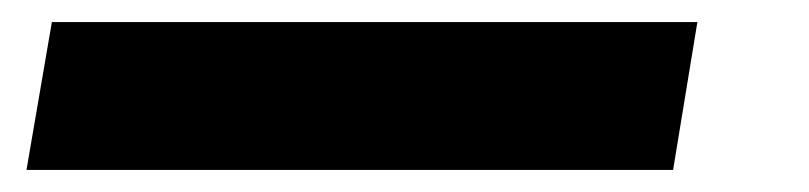

<svg xmlns="http://www.w3.org/2000/svg" viewBox="-20 19 733 174"><path d="M4 173 27 39H612L590 173Z"/></svg>

Font: DM Sans 24pt ExtraBold
Style: Italic
Weight: 800
Italic angle: -10°
Designer: Colophon Foundry, Jonny Pinhorn
Foundry: Colophon Foundry
Version: Version 4.004;gftools[0.9.30]